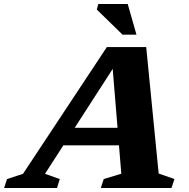

<svg xmlns="http://www.w3.org/2000/svg" viewBox="-86 -936 942 956"><path d="M186 -212.5 215.5 -299.5H560L530.5 -212.5ZM704 -72 782.5 -44.5 768 0H416L430.5 -44.5L518 -71L472 -631L502 -634.5L138 -70.5L211.5 -44.5L198 0H-65.5L-51 -44.5L28.5 -70.5L446 -701.5H642ZM593.5 -763.5H524L396 -888.5L403.5 -916H550Z"/></svg>

Font: Newsreader 9pt
Style: Bold Italic
Weight: 700
Italic angle: -17°
Designer: Hugues Gentile
Foundry: Production Type
Version: Version 1.003